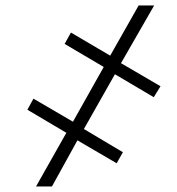

<svg xmlns="http://www.w3.org/2000/svg" viewBox="-20 -675 640 695"><path d="M283.7 -208 396 -406.2 536.6 -323.2 561 -362.8 418 -446.3 538.1 -655.3H481.9L378.9 -473.6L236.8 -557.1L213.9 -516.1L355.5 -432.6L244.1 -234.4L101.1 -317.9L79.1 -277.8L220.2 -194.3L110.4 0H168L260.3 -167L402.3 -84L424.8 -124Z"/></svg>

Font: Roboto Mono ExtraLight
Style: Regular
Weight: 250
Monospace: yes
Designer: Google
Version: Version 3.000